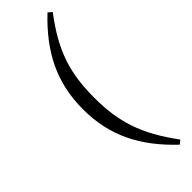

<svg xmlns="http://www.w3.org/2000/svg" viewBox="-336 -836 1056 1056"><g transform="rotate(-45 192.5 -307.5)"><path d="M179 -307C179 -495 217 -627 351 -803L329 -822C170 -672 90 -513 90 -307C90 -101 170 57 329 207L351 189C221 14 179 -120 179 -307Z"/></g></svg>

Font: Noto Serif CJK HK SemiBold
Style: Regular
Weight: 600
Designer: Ryoko NISHIZUKA 西塚涼子 (kana & ideographs); Frank Grießhammer (Latin, Greek & Cyrillic); Wenlong ZHANG 张文龙 (bopomofo); San
Foundry: Adobe
Version: Version 2.001;hotconv 1.1.0;makeotfexe 2.6.0